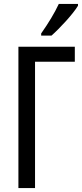

<svg xmlns="http://www.w3.org/2000/svg" viewBox="-20 -950 414 970"><path d="M374 -930H277C256 -885 226 -835 188 -781V-770H240C281 -806 349 -879 374 -921ZM358 -714H73V0H157V-638H358Z"/></svg>

Font: Noto Sans UI Condensed
Style: Regular
Weight: 400
Width: 3
Designer: Monotype Design Team
Foundry: Monotype Imaging Inc.
Version: Version 1.901